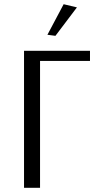

<svg xmlns="http://www.w3.org/2000/svg" viewBox="-20 -891 449 911"><path d="M94 0V-650H407V-602H170V0ZM243 -721 205 -726 282 -871 345 -856Z"/></svg>

Font: Arsenal SC
Style: Regular
Weight: 400
Designer: Andrij Shevchenko
Foundry: Stairsfor
Version: Version 2.001; ttfautohint (v1.8.4.7-5d5b)